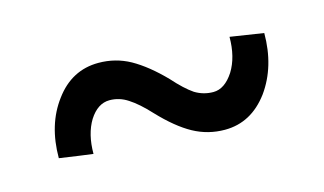

<svg xmlns="http://www.w3.org/2000/svg" viewBox="-40 -487 649 385"><g transform="rotate(-15 284.5 -294.5)"><path d="M515.6 -363.3Q515.6 -293.9 480.5 -245.1Q444.3 -196.3 389.6 -196.3Q354.5 -196.3 324.2 -212.9Q293.9 -229.5 259.8 -265.6Q237.3 -290 218.8 -301.8Q201.2 -313.5 180.7 -313.5Q156.2 -313.5 138.7 -286.1Q122.1 -258.8 122.1 -217.8Q98.6 -220.7 52.7 -227.5Q52.7 -296.9 87.9 -343.8Q123 -391.6 178.7 -391.6Q213.9 -391.6 244.1 -375Q275.4 -357.4 308.6 -323.2Q331.1 -297.9 348.6 -286.1Q366.2 -275.4 386.7 -275.4Q410.2 -275.4 428.7 -303.7Q446.3 -332 446.3 -374Q469.7 -370.1 515.6 -363.3Z"/></g></svg>

Font: Noto Sans Hebrew DECATHLON 
Style: Regular
Weight: 400
Designer: Monotype Design team
Version: Version 1.03 uh